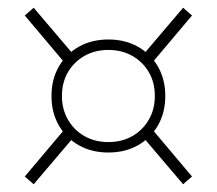

<svg xmlns="http://www.w3.org/2000/svg" viewBox="-20 -498 560 496"><path d="M260 -104Q217 -104 184 -122.5Q151 -141 132 -174Q113 -207 113 -250Q113 -293 132 -326Q151 -359 184 -377.5Q217 -396 260 -396Q303 -396 336 -377.5Q369 -359 388 -326Q407 -293 407 -250Q407 -207 388 -174Q369 -141 336 -122.5Q303 -104 260 -104ZM260 -131Q295 -131 322 -146.5Q349 -162 364.5 -189Q380 -216 380 -250Q380 -285 364.5 -311.5Q349 -338 322 -353.5Q295 -369 260 -369Q225 -369 198 -353.5Q171 -338 155.5 -311.5Q140 -285 140 -250Q140 -216 155.5 -189Q171 -162 198 -146.5Q225 -131 260 -131ZM146 -337 44 -458 67 -478 169 -358ZM374 -337 351 -358 453 -478 476 -458ZM146 -163 169 -142 67 -22 44 -42ZM374 -163 476 -42 453 -22 351 -142Z"/></svg>

Font: Kalnia SemiBold
Style: Regular
Weight: 600
Designer: Frida Medrano
Foundry: Frida Medrano
Version: Version 1.105